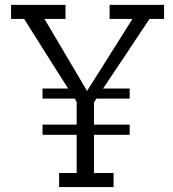

<svg xmlns="http://www.w3.org/2000/svg" viewBox="-20 -760 701 780"><path d="M587.4 -683.1Q564.5 -649.4 542.5 -616Q520.5 -582.5 497.6 -548.1Q474.6 -513.7 450.2 -477.3Q425.8 -440.9 398.9 -400.4H506.8V-359.4H371.6Q367.7 -353 366 -350.3Q364.3 -347.7 361.8 -343.8V-253.9H506.8V-212.4H361.8V-57.1H441.4V0H220.2V-57.1H291.5V-212.4H152.8V-253.9H291.5V-345.2Q289.6 -348.6 288.6 -350.6Q287.6 -352.5 284.2 -359.4H152.8V-400.4H256.8Q231 -440.4 208 -477.1Q185.1 -513.7 163.3 -548.1Q141.6 -582.5 120.6 -615.7Q99.6 -648.9 78.1 -683.1H24.9V-740.2H246.1V-683.1H160.6Q184.1 -643.6 205.3 -607.7Q226.6 -571.8 247.3 -536.6Q268.1 -501.5 289.3 -465.6Q310.5 -429.7 333.5 -390.6Q358.4 -429.7 380.9 -465.3Q403.3 -501 425.5 -536.1Q447.8 -571.3 470.5 -607.4Q493.2 -643.6 518.1 -683.1H425.3V-740.2H646.5V-683.1Z"/></svg>

Font: Twentytwelve Slab Light
Style: TwentytwelveSlab
Weight: 300
Designer: Domenico Catapano
Version: Version 1.00 2012